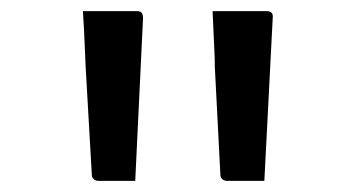

<svg xmlns="http://www.w3.org/2000/svg" viewBox="-20 -770 640 345"><path d="M223 -445Q209 -445 191 -445Q173 -445 157 -445Q152 -445 148.5 -448Q145 -451 145 -456L134 -648Q133 -666 132.5 -682.5Q132 -699 131 -715.5Q130 -732 129 -750Q156 -750 180 -750Q204 -750 226 -750Q232 -750 234.5 -747Q237 -744 237 -737ZM455 -445Q441 -445 423 -445Q405 -445 388 -445Q383 -445 379.5 -448Q376 -451 376 -456L366 -650Q366 -667 365 -683.5Q364 -700 363.5 -716.5Q363 -733 362 -750Q389 -750 413.5 -750Q438 -750 460 -750Q465 -750 468 -747Q471 -744 470 -737Z"/></svg>

Font: Recursive
Style: Regular
Weight: 400
Version: Version 1.085